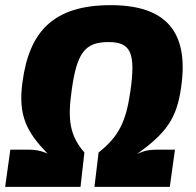

<svg xmlns="http://www.w3.org/2000/svg" viewBox="-21 -724 759 744"><path d="M408 -704C187 -704 92 -603 66 -405C48 -275 84 -211 163 -129C133 -142 112 -144 89 -144H19L-1 0H291L306 -133C250 -198 240 -258 257 -376C277 -519 308 -561 399 -561C485 -561 506 -521 484 -369C467 -251 439 -195 361 -133L345 0H637L657 -144H587C561 -144 538 -141 510 -127C620 -207 664 -261 681 -387C712 -602 621 -704 408 -704Z"/></svg>

Font: Exo 2 Extra Bold
Style: Italic
Weight: 800
Italic angle: -8°
Designer: Natanael Gama
Version: Version 1.001;PS 001.001;hotconv 1.0.88;makeotf.lib2.5.64775